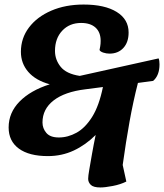

<svg xmlns="http://www.w3.org/2000/svg" viewBox="-20 -675 722 845"><path d="M536 124Q510 137 476 143.5Q442 150 422 150Q391 150 379.5 138.5Q368 127 368 112Q368 100 373 71Q378 42 385 2Q392 -38 401 -81Q357 -37 304.5 -12.5Q252 12 191 12Q108 12 63 -21Q18 -54 18 -114Q18 -179 66 -228Q114 -277 199 -304Q137 -321 104.5 -358.5Q72 -396 72 -447Q72 -507 107.5 -554Q143 -601 205.5 -628Q268 -655 348 -655Q441 -655 493.5 -622.5Q546 -590 546 -532Q546 -489 523 -464Q500 -439 462 -439Q448 -439 434.5 -443.5Q421 -448 418 -455Q419 -459 421 -470.5Q423 -482 423 -495Q423 -533 400.5 -553.5Q378 -574 337 -574Q286 -574 254 -540Q222 -506 222 -451Q222 -412 247 -381Q272 -350 331 -341L678 -418Q682 -409 682 -392Q682 -343 654 -319L587 -310Q566 -228 550 -139Q534 -50 520 51ZM167 -136Q167 -110 184 -90Q201 -70 239 -70Q279 -70 317 -91Q355 -112 385.5 -160.5Q416 -209 433 -292L356 -282Q265 -271 216 -233Q167 -195 167 -136Z"/></svg>

Font: Petrona ExtraBold
Style: Italic
Weight: 800
Italic angle: -9°
Designer: Ringo R. Seeber
Foundry: Ringo R. Seeber
Version: Version 2.001; ttfautohint (v1.8.3)